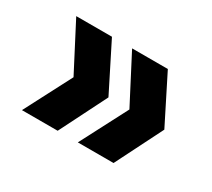

<svg xmlns="http://www.w3.org/2000/svg" viewBox="-80 -604 682 619"><g transform="rotate(30 261.0 -295.0)"><path d="M258 -120 349 -295 258 -470H391L479 -295L391 -120ZM50 -120 141 -295 50 -470H183L271 -295L183 -120Z"/></g></svg>

Font: Parkinsans Light SemiBold
Style: Regular
Weight: 600
Version: Version 1.000